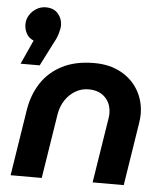

<svg xmlns="http://www.w3.org/2000/svg" viewBox="-53 -795 734 842"><g transform="rotate(5 314.0 -373.5)"><path d="M25 0 71 -293Q82 -360 116 -411.5Q150 -463 208 -492.5Q266 -522 348 -522Q416 -522 466 -494.5Q516 -467 543 -420Q570 -373 570 -316Q570 -307 569 -296Q568 -285 566 -274L523 0H386L431 -285Q432 -291 432.5 -296.5Q433 -302 433 -307Q433 -351 406 -378Q379 -405 333 -405Q302 -405 275.5 -389.5Q249 -374 231 -347Q213 -320 207 -285L162 0ZM26 -491 74 -597Q52 -606 42 -625Q32 -644 32 -665Q32 -687 43.5 -705.5Q55 -724 74 -735.5Q93 -747 115 -747Q150 -747 169 -725Q188 -703 188 -673Q188 -663 182.5 -641.5Q177 -620 165 -599L110 -491Z"/></g></svg>

Font: MuseoModerno SemiBold
Style: Italic
Weight: 600
Italic angle: -9°
Designer: Pablo Cosgaya, Héctor Gatti, Marcela Romero, and the Authors of The MuseoModerno Project.
Foundry: Omnibus-Type Team
Version: Version 1.003